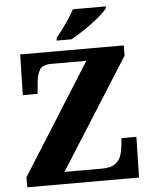

<svg xmlns="http://www.w3.org/2000/svg" viewBox="-61 -981 818 1031"><g transform="rotate(-5 348.0 -465.5)"><path d="M44 0V-54L419 -649H230Q182 -649 167 -623.5Q152 -598 148 -554L143 -495H63L68 -714H626V-659L250 -65H452Q498 -65 521.5 -81Q545 -97 554 -121.5Q563 -146 566 -173L571 -219H651L646 0ZM270 -784Q285 -803 304.5 -829Q324 -855 342 -882Q360 -909 371 -931H548V-921Q539 -908 516.5 -888Q494 -868 465 -846Q436 -824 405.5 -804.5Q375 -785 350 -771H270Z"/></g></svg>

Font: Noto Serif Sinhala ExtraBold
Style: Regular
Weight: 800
Designer: Jelle Bosma - Monotype Design Team
Foundry: Monotype Imaging Inc.
Version: Version 2.007; ttfautohint (v1.8.4.7-5d5b)